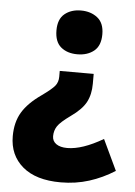

<svg xmlns="http://www.w3.org/2000/svg" viewBox="-53 -604 573 817"><g transform="rotate(5 233.5 -195.0)"><path d="M359 -470Q359 -421 331 -398.5Q303 -376 260 -376Q217 -376 190 -398.5Q163 -421 163 -470Q163 -518 190.5 -540.5Q218 -563 260 -563Q302 -563 330.5 -540.5Q359 -518 359 -470ZM337 -257Q337 -211 319.5 -178Q302 -145 255 -112Q213 -82 200.5 -63Q188 -44 188 -20Q188 1 205 13Q222 25 252 25Q316 25 405 -27L467 104Q415 137 358 155Q301 173 237 173Q131 173 74 124.5Q17 76 17 -5Q17 -65 42.5 -107.5Q68 -150 124 -189Q166 -219 179 -235Q192 -251 192 -274V-299H337Z"/></g></svg>

Font: Noto Sans Lao UI SemCond Blk
Style: Regular
Weight: 900
Width: 4
Designer: Monotype Design Team
Foundry: Monotype Imaging Inc.
Version: Version 2.000; ttfautohint (v1.8.4.7-5d5b)